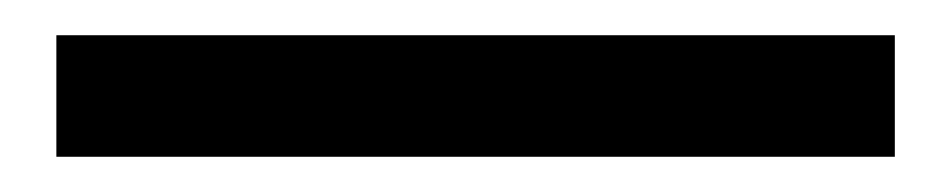

<svg xmlns="http://www.w3.org/2000/svg" viewBox="-20 44 540 109"><path d="M12 133V64H488V133Z"/></svg>

Font: TT Toshiba Sans Medium
Style: Regular
Weight: 500
Designer: Paul D. Hunt
Foundry: Toshiba Corporation
Version: Version 2.020;PS 2.000;hotconv 1.0.86;makeotf.lib2.5.63406